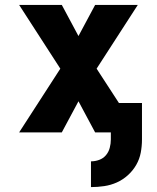

<svg xmlns="http://www.w3.org/2000/svg" viewBox="-20 -540 640 783"><path d="M351 223V118Q368 118 384.5 112Q401 106 412 93Q423 80 427.5 63Q432 46 432 29V0H368L300 -127L232 0H58L226 -260L58 -520H232L300 -393L368 -520H542L374 -260L465 -120H559V29Q559 56 554 82.5Q549 109 535.5 132.5Q522 156 501.5 174.5Q481 193 456.5 204Q432 215 405 219Q378 223 351 223Z"/></svg>

Font: Iosevka Aile Heavy
Style: Regular
Weight: 900
Designer: Belleve Invis
Foundry: Belleve Invis
Version: Version 31.1.0; ttfautohint (v1.8.4)